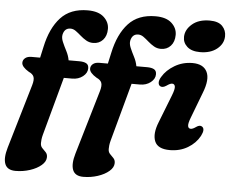

<svg xmlns="http://www.w3.org/2000/svg" viewBox="-72 -793 1280 1067"><g transform="rotate(5 568.0 -260.0)"><path d="M38 -398.5Q38 -414.5 50.8 -425Q63.5 -435.5 86.5 -435.5H134L147.5 -496.5Q170 -602.5 224.5 -661.5Q279 -720.5 375.5 -720.5Q435 -720.5 465.2 -692.8Q495.5 -665 495.5 -627Q495.5 -588.5 474.5 -565.5Q453.5 -542.5 420 -542.5Q398.5 -542.5 381 -552.8Q363.5 -563 348.2 -576.5Q333 -590 318.5 -600.5Q304 -611 288.5 -611Q255.5 -611 247 -574.5Q243 -556 252.8 -533.2Q262.5 -510.5 275.5 -485.5Q288.5 -460.5 293 -434.5H352.5Q377.5 -434.5 391.5 -427Q405.5 -419.5 405.5 -399.5Q405.5 -373.5 381 -354.2Q356.5 -335 321.5 -335H275L186.5 -10Q182.5 5 181.2 16.8Q180 28.5 180 37Q180 54 190 64.2Q200 74.5 210 84.8Q220 95 220 112Q220 136.5 195.5 157.5Q171 178.5 132.5 191Q94 203.5 52.5 203.5Q6.5 203.5 -6.5 170.8Q-19.5 138 -2 78.5L103.5 -279.5Q112.5 -310.5 106.5 -326.2Q100.5 -342 78.5 -351.5Q38 -376 38 -398.5ZM416 -398.5Q416 -414.5 428.8 -425Q441.5 -435.5 464.5 -435.5H512L525.5 -496.5Q548 -602.5 602.5 -661.5Q657 -720.5 753.5 -720.5Q813 -720.5 843.2 -692.8Q873.5 -665 873.5 -627Q873.5 -588.5 852.5 -565.5Q831.5 -542.5 798 -542.5Q776.5 -542.5 759 -552.8Q741.5 -563 726.2 -576.5Q711 -590 696.5 -600.5Q682 -611 666.5 -611Q633.5 -611 625 -574.5Q621 -556 630.8 -533.2Q640.5 -510.5 653.5 -485.5Q666.5 -460.5 671 -434.5H730.5Q755.5 -434.5 769.5 -427Q783.5 -419.5 783.5 -399.5Q783.5 -373.5 759 -354.2Q734.5 -335 699.5 -335H653L564.5 -10Q560.5 5 559.2 16.8Q558 28.5 558 37Q558 54 568 64.2Q578 74.5 588 84.8Q598 95 598 112Q598 136.5 573.5 157.5Q549 178.5 510.5 191Q472 203.5 430.5 203.5Q384.5 203.5 371.5 170.8Q358.5 138 376 78.5L481.5 -279.5Q490.5 -310.5 484.5 -326.2Q478.5 -342 456.5 -351.5Q416 -376 416 -398.5ZM1016.5 -543.5Q969 -543.5 944.2 -566Q919.5 -588.5 920.5 -621Q921.5 -661 957.8 -692Q994 -723 1055.5 -723Q1104 -723 1126.2 -699.5Q1148.5 -676 1147.5 -642.5Q1146.5 -601 1110.5 -572.2Q1074.5 -543.5 1016.5 -543.5ZM997 -176Q984 -142.5 986.5 -128.5Q989 -114.5 1002.5 -114.5Q1013.5 -114.5 1031.5 -127.5Q1050.5 -141 1063.5 -132.5Q1083 -119.5 1062.5 -80Q1040 -38.5 996.2 -12.5Q952.5 13.5 896.5 13.5Q828.5 13.5 811.8 -28Q795 -69.5 822 -136.5L882 -290Q896.5 -327 893.8 -341.2Q891 -355.5 877.5 -355.5Q866.5 -355.5 847 -341.5Q826 -327.5 812.5 -335.5Q803 -341 802.5 -355Q802 -369 813.5 -387.5Q836.5 -426.5 881.5 -453Q926.5 -479.5 980.5 -479.5Q1041.5 -479.5 1061.8 -438.2Q1082 -397 1052 -320.5Z"/></g></svg>

Font: Fraunces 9pt S050
Style: Bold Italic
Weight: 700
Italic angle: -16°
Version: Version 1.000; ttfautohint (v1.8.3)